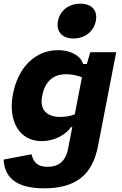

<svg xmlns="http://www.w3.org/2000/svg" viewBox="-23 -825 663 1045"><path d="M47.5 -313C19.5 -168.5 81 -57 203.5 -57C277.5 -57 336 -93.5 363 -133H370.5L347.5 -15.5C333.5 56 293 83 236 83C178.5 83 158.5 55.5 148.5 14.5L-3 43.5C1 127 48.5 200 216 200C389 200 479.5 128 510 -28.5L609.5 -541H468.5L449.5 -476.5H429C419 -516.5 368.5 -552 292.5 -552C167.5 -552 75.5 -457.5 47.5 -313ZM377 -615.5C438.5 -615.5 487.5 -653 498.5 -711C510 -769 475.5 -805 414 -805C352.5 -805 304 -769 292.5 -711C281.5 -653 315.5 -615.5 377 -615.5ZM206.5 -303C221.5 -380 264.5 -421 337 -421C364 -421 394 -415.5 423 -404.5L384 -202.5C360 -193.5 332 -188.5 305.5 -188.5C233 -188.5 191.5 -226 206.5 -303Z"/></svg>

Font: Monaspace Neon ExtraBold
Style: Italic
Weight: 800
Italic angle: -11°
Designer: Riley Cran & the Lettermatic Team
Foundry: Lettermatic
Version: Version 1.200 (Monaspace Neon)